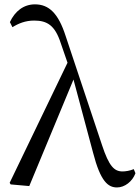

<svg xmlns="http://www.w3.org/2000/svg" viewBox="-20 -825 627 860"><path d="M27.7 1 111.1 8.4 316.4 -486.1 289.2 -558.1 23.3 -6.2ZM504.2 14.6C538.5 14.6 573.2 -12 586.7 -49.1L579.1 -67.4C562.2 -60.1 541.7 -57.1 528.9 -57.1C491.5 -57.1 468.2 -80.5 437 -175L273.9 -664.1C241.6 -764.4 199.8 -805.5 136.6 -805.5C85.7 -805.5 46.9 -774.7 24.3 -725.9L35.8 -703.2C62.7 -720 93.9 -732.9 133 -732.9C191.3 -732.9 226.4 -711.3 252 -632.1L302.4 -486.2L305.2 -483.6L396.9 -141C430.4 -10.9 464.6 14.6 504.2 14.6Z"/></svg>

Font: Source Han Serif CN VF
Style: Regular
Weight: 250
Designer: Ryoko NISHIZUKA 西塚涼子 (kana & ideographs); Frank Grießhammer (Latin, Greek & Cyrillic); Wenlong ZHANG 张文龙 (bopomofo); San
Foundry: Adobe
Version: Version 2.002;hotconv 1.1.0;makeotfexe 2.6.0